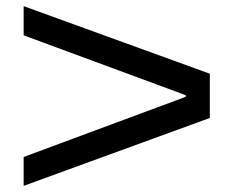

<svg xmlns="http://www.w3.org/2000/svg" viewBox="-20 -788 753 625"><path d="M57 -277 585 -473V-478L57 -673V-768L663 -548V-404L57 -183Z"/></svg>

Font: Matangi SemiBold
Style: Regular
Weight: 600
Designer: Prashant Pant
Foundry: The Graphic Ant
Version: Version 3.002